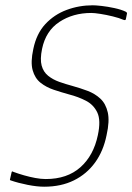

<svg xmlns="http://www.w3.org/2000/svg" viewBox="-20 -697 500 726"><path d="M18 -20 24 -46Q25 -50 27.5 -48.5Q30 -47 31 -47Q50 -40 71 -34Q92 -28 113.5 -24Q135 -20 153 -20Q234 -20 284 -64.5Q334 -109 350 -186Q362 -242 348 -271.5Q334 -301 305 -316Q276 -331 241 -340Q212 -348 183.5 -357.5Q155 -367 133.5 -384Q112 -401 103.5 -431.5Q95 -462 106 -512Q118 -570 151.5 -606Q185 -642 232 -659.5Q279 -677 331 -677Q342 -677 364.5 -674.5Q387 -672 412.5 -666.5Q438 -661 455 -653Q457 -652 459 -650Q461 -648 460 -645L456 -625Q455 -619 447 -622Q431 -629 406.5 -635Q382 -641 359.5 -644.5Q337 -648 325 -648Q256 -648 204.5 -614Q153 -580 139 -512Q131 -473 137.5 -449Q144 -425 162 -410.5Q180 -396 204 -387.5Q228 -379 254 -372Q283 -364 311 -353.5Q339 -343 359.5 -324Q380 -305 387.5 -272Q395 -239 383 -186Q371 -126 339.5 -82.5Q308 -39 259.5 -15Q211 9 147 9Q120 9 84.5 2Q49 -5 20 -15Q19 -15 18 -16.5Q17 -18 18 -20Z"/></svg>

Font: Glory Thin
Style: Italic
Weight: 100
Italic angle: -12°
Designer: Robert Leuschke
Foundry: Robert Leuschke
Version: Version 1.011